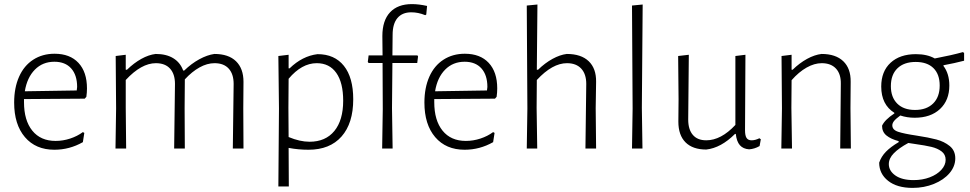

<svg xmlns="http://www.w3.org/2000/svg" viewBox="-20 -724 4729 936"><path d="M404 -293Q404 -273 401 -252L393 -243L97 -241V-226Q97 -137 137.5 -87Q178 -37 251 -37Q287 -37 322 -48.5Q357 -60 384 -80L391 -76L384 -31Q319 6 245 6Q154 6 101.5 -55.5Q49 -117 49 -224Q49 -296 73 -350Q97 -404 142 -433Q187 -462 246 -462Q321 -462 362.5 -417.5Q404 -373 404 -293ZM356 -300Q356 -358 327 -390.5Q298 -423 245 -423Q188 -423 150 -384.5Q112 -346 101 -279L354 -283Z M1166 -197 1167 0H1115L1119 -315Q1119 -363 1095 -389.5Q1071 -416 1026 -416Q990 -416 953 -395.5Q916 -375 881 -337V-325L880 -197L881 0H829L833 -315Q833 -363 809 -389.5Q785 -416 740 -416Q669 -416 593 -334V-198L595 0H543L546 -195L544 -451L593 -457V-384H599Q633 -417 669 -437Q705 -457 739 -461Q791 -461 825 -440Q859 -419 873 -380H878Q913 -414 951.5 -435Q990 -456 1025 -461Q1094 -461 1130.5 -425.5Q1167 -390 1167 -325Z M1702 -240Q1702 -123 1645 -58.5Q1588 6 1484 6Q1434 6 1387 -3L1388 185H1337L1340 -195L1337 -451L1387 -457V-391H1392Q1454 -451 1528 -460Q1611 -460 1656.5 -403Q1702 -346 1702 -240ZM1653 -233Q1653 -321 1619.5 -368.5Q1586 -416 1524 -416Q1451 -416 1387 -340L1386 -198L1387 -56Q1442 -33 1489 -33Q1567 -33 1610 -85.5Q1653 -138 1653 -233Z M2062 -695 2058 -653 2053 -650Q2019 -664 1985 -664Q1941 -664 1917.5 -636Q1894 -608 1894 -554L1893 -454H2015L2018 -449L2014 -417H1893L1891 -197L1894 0H1843L1846 -192L1845 -417H1777L1773 -422L1777 -454H1845L1844 -548Q1844 -624 1881.5 -664Q1919 -704 1988 -704Q2022 -704 2062 -695Z M2404 -293Q2404 -273 2401 -252L2393 -243L2097 -241V-226Q2097 -137 2137.5 -87Q2178 -37 2251 -37Q2287 -37 2322 -48.5Q2357 -60 2384 -80L2391 -76L2384 -31Q2319 6 2245 6Q2154 6 2101.5 -55.5Q2049 -117 2049 -224Q2049 -296 2073 -350Q2097 -404 2142 -433Q2187 -462 2246 -462Q2321 -462 2362.5 -417.5Q2404 -373 2404 -293ZM2356 -300Q2356 -358 2327 -390.5Q2298 -423 2245 -423Q2188 -423 2150 -384.5Q2112 -346 2101 -279L2354 -283Z M2886 -325 2884 -197 2886 0H2834L2838 -315Q2838 -363 2813.5 -389.5Q2789 -416 2744 -416Q2673 -416 2597 -334L2596 -198L2599 0H2548L2551 -195L2548 -697L2600 -702L2597 -384H2603Q2637 -417 2673.5 -437Q2710 -457 2743 -461Q2813 -461 2850 -425.5Q2887 -390 2886 -325Z M3109 -198 3112 0H3061L3064 -195L3061 -697L3113 -702Z M3689 -45 3683 -12Q3659 2 3632 4Q3603 2 3587 -16Q3571 -34 3567 -71H3563Q3495 -3 3423 5Q3357 5 3322 -30Q3287 -65 3287 -131L3288 -240L3286 -451L3338 -457L3335 -141Q3335 -93 3357.5 -66.5Q3380 -40 3423 -40Q3495 -40 3565 -115V-451L3614 -457L3612 -89Q3612 -63 3619.5 -51.5Q3627 -40 3644 -40Q3662 -40 3682 -50Z M4079 -315Q4080 -363 4055.5 -389.5Q4031 -416 3986 -416Q3950 -416 3912 -394.5Q3874 -373 3839 -333L3838 -198L3841 0H3789L3792 -195L3790 -451L3839 -457V-384H3844Q3878 -417 3914.5 -437Q3951 -457 3985 -461Q4054 -461 4091 -425.5Q4128 -390 4127 -325L4126 -197L4128 0H4076Z M4580 -406 4579 -403Q4608 -365 4608 -307Q4608 -235 4562.5 -192.5Q4517 -150 4439 -150Q4402 -150 4369 -161Q4346 -144 4338 -133.5Q4330 -123 4330 -113Q4330 -91 4358.5 -81.5Q4387 -72 4448 -63Q4507 -54 4545 -44Q4583 -34 4610 -12Q4637 10 4637 48Q4637 87 4609 120Q4581 153 4533 172.5Q4485 192 4429 192Q4353 192 4309.5 157.5Q4266 123 4266 69Q4276 39 4299 15.5Q4322 -8 4361 -31V-36Q4323 -46 4301.5 -63.5Q4280 -81 4280 -111Q4293 -140 4340 -171V-174Q4276 -214 4276 -302Q4276 -376 4321.5 -418Q4367 -460 4445 -460Q4500 -460 4537 -439Q4621 -455 4674 -470L4680 -466V-428Q4634 -416 4580 -406ZM4561 -307Q4561 -362 4530.5 -392Q4500 -422 4444 -422Q4387 -422 4355 -391Q4323 -360 4323 -304Q4323 -250 4354 -219Q4385 -188 4441 -188Q4497 -188 4529 -219.5Q4561 -251 4561 -307ZM4441 -22 4408 -27Q4362 -2 4337.5 23Q4313 48 4313 76Q4313 109 4345 131.5Q4377 154 4434 154Q4477 154 4512.5 140.5Q4548 127 4569 104Q4590 81 4590 55Q4590 29 4570 14Q4550 -1 4520.5 -8Q4491 -15 4441 -22Z"/></svg>

Font: Luna Sans Light
Style: Regular
Weight: 300
Designer: Juan Pablo del Peral
Foundry: Huerta Tipografica
Version: Version 2.001; ttfautohint (v1.5)